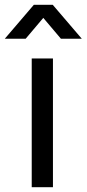

<svg xmlns="http://www.w3.org/2000/svg" viewBox="-53 -785 363 805"><path d="M290 -622.5 168 -765H89L-33 -622.5H54.5L128.5 -710L202.5 -622.5ZM169 0V-540H80V0Z"/></svg>

Font: Hauora Medium
Style: Regular
Weight: 500
Designer: Wayne Shih
Foundry: WCYS
Version: Version 1.001;hotconv 1.0.109;makeotfexe 2.5.65596